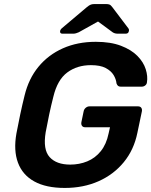

<svg xmlns="http://www.w3.org/2000/svg" viewBox="-20 -916 746 946"><path d="M299 10Q207 10 149 -22Q91 -54 68.5 -114.5Q46 -175 61 -259Q69 -302 79.5 -351.5Q90 -401 101 -445Q121 -528 169.5 -587Q218 -646 290 -678Q362 -710 452 -710Q525 -710 576 -690.5Q627 -671 657 -640.5Q687 -610 698 -575Q709 -540 704 -510Q703 -501 695.5 -495Q688 -489 678 -489H575Q566 -489 561.5 -493Q557 -497 554 -505Q552 -526 539.5 -546.5Q527 -567 500.5 -581Q474 -595 428 -595Q360 -595 311.5 -559Q263 -523 243 -440Q232 -397 222.5 -352.5Q213 -308 205 -264Q191 -179 224.5 -142Q258 -105 326 -105Q371 -105 410 -121Q449 -137 476.5 -171Q504 -205 515 -258L522 -289H399Q389 -289 384 -296Q379 -303 381 -314L392 -367Q394 -378 402.5 -385Q411 -392 421 -392H660Q671 -392 676 -385Q681 -378 679 -367L657 -262Q640 -178 590 -117Q540 -56 465.5 -23Q391 10 299 10ZM288 -750Q275 -750 276 -762Q277 -770 285 -777L407 -880Q420 -891 428 -893.5Q436 -896 445 -896H503Q513 -896 519.5 -893.5Q526 -891 534 -880L612 -777Q617 -771 615 -763Q613 -750 599 -750H561Q554 -750 547.5 -751.5Q541 -753 535 -757L463 -810L368 -757Q361 -754 354.5 -752Q348 -750 340 -750Z"/></svg>

Font: Rubik Medium
Style: Italic
Weight: 500
Italic angle: -12°
Designer: Hubert and Fischer
Foundry: Hubert and Fischer
Version: Version 2.300;gftools[0.9.30]